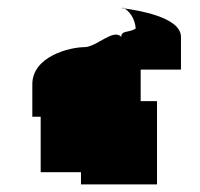

<svg xmlns="http://www.w3.org/2000/svg" viewBox="-20 -797 527 505"><path d="M65 -490H87V-344H193V-312H393V-531H350V-614H456V-700C456 -752 342 -770 306 -775C318 -770 335 -750 337 -722C319 -710 299 -718 299 -700C278 -723 234 -673 202 -673C166 -673 65 -650 65 -575ZM306 -775C297 -776 297 -776 301 -776C302 -776 305 -776 306 -777Z"/></svg>

Font: bitstorm
Style: suext
Weight: 400
Version: Version 0.2